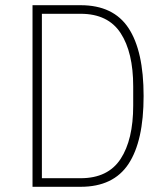

<svg xmlns="http://www.w3.org/2000/svg" viewBox="-20 -718 640 738"><path d="M105 -698H290Q416 -698 474 -610Q532 -522 532 -349Q532 -176 474 -88Q416 0 290 0H105ZM290 -33Q395 -33 443.5 -107Q492 -181 492 -312V-386Q492 -517 443.5 -591Q395 -665 290 -665H141V-33Z"/></svg>

Font: IBM Plex Mono ExtLt
Style: Regular
Weight: 200
Monospace: yes
Designer: Mike Abbink, Paul van der Laan, Pieter van Rosmalen
Foundry: Bold Monday
Version: Version 2.3